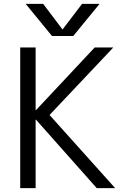

<svg xmlns="http://www.w3.org/2000/svg" viewBox="-20 -977 652 997"><path d="M167 -355.5H165V0H85V-730.5H165V-405.3H167L471.7 -730.5H568.4L237.3 -379.9L578.1 0H482.4ZM406.2 -957H497.1L360.4 -790H250L113.3 -957H204.1L303.7 -825.2H305.7Z"/></svg>

Font: Mgen+ 1c regular
Style: Regular
Weight: 400
Designer: [Source Han Sans]
Ryoko NISHIZUKA  (kana & ideographs); Paul D. Hunt (Latin, Greek & Cyrillic); Wenlong ZHANG  (bopomofo
Version: Version 1.059.20150602